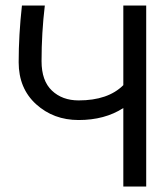

<svg xmlns="http://www.w3.org/2000/svg" viewBox="-20 -684 602 688"><path d="M503.9 -15.6H421.9V-296.9Q355.5 -253.9 261.7 -253.9Q171.9 -253.9 109.4 -310.5Q46.9 -367.2 46.9 -460.9Q46.9 -558.6 58.6 -664.1H140.6Q128.9 -566.4 128.9 -464.8Q128.9 -394.5 166 -359.4Q203.1 -324.2 261.7 -324.2Q367.2 -324.2 421.9 -378.9V-664.1H503.9Z"/></svg>

Font: 和音 by 宁静之雨，公众号njzyshare
Style: Regular
Weight: 400
Designer: Steve Matteson
Foundry: Ascender Corporation
Version: Version 6.00;June 8, 2018;FontCreator 11.0.0.2388 32-bit